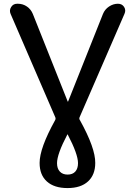

<svg xmlns="http://www.w3.org/2000/svg" viewBox="-20 -750 704 1001"><path d="M331.1 -48.8Q277.3 53.7 277.3 100.6Q277.3 128.9 292 144.5Q306.6 160.2 332.5 160.2Q358.4 160.2 372.6 144.5Q386.7 128.9 386.7 100.6Q386.7 53.7 333 -48.8Q333 -49.8 332 -49.8Q331.1 -49.8 331.1 -48.8ZM268.6 -137.7 35.2 -677.7Q27.3 -696.3 38.1 -713.4Q48.8 -730.5 69.3 -730.5H73.2Q99.6 -730.5 120.6 -715.8Q141.6 -701.2 151.4 -676.8L333 -220.7Q333 -219.7 334 -219.7Q335 -219.7 335 -220.7L516.6 -676.8Q526.4 -701.2 548.3 -715.8Q570.3 -730.5 594.7 -730.5Q616.2 -730.5 627 -713.9Q637.7 -697.3 628.9 -677.7L394.5 -137.7Q391.6 -129.9 397.5 -122.1Q477.5 22.5 476.6 99.6Q476.6 161.1 439 195.8Q401.4 230.5 332 230.5Q262.7 230.5 224.6 196.3Q186.5 162.1 186.5 99.6Q186.5 22.5 266.6 -122.1Q271.5 -129.9 268.6 -137.7Z"/></svg>

Font: Rounded Mgen+ 2p medium
Style: Regular
Weight: 500
Designer: [Source Han Sans]
Ryoko NISHIZUKA  (kana & ideographs); Paul D. Hunt (Latin, Greek & Cyrillic); Wenlong ZHANG  (bopomofo
Version: Version 1.059.20150602